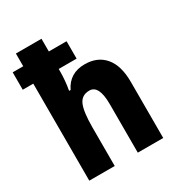

<svg xmlns="http://www.w3.org/2000/svg" viewBox="-183 -877 922 994"><g transform="rotate(-30 278.5 -380.0)"><path d="M213 -760V-684H319V-580H212V-560Q212 -538 209.5 -510Q207 -482 202 -455H211Q249 -534 340 -534Q416 -534 459 -483.5Q502 -433 502 -335V0H350V-290Q350 -404 293 -404Q247 -404 229.5 -364Q212 -324 212 -230V0H60V-580H-3V-684H60V-760Z"/></g></svg>

Font: Noto Sans Myanmar Condensed ExtraBold
Style: Regular
Weight: 800
Width: 3
Designer: Monotype Design Team
Foundry: Monotype Imaging Inc.
Version: Version 2.107; ttfautohint (v1.8.4.7-5d5b)